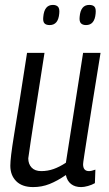

<svg xmlns="http://www.w3.org/2000/svg" viewBox="-20 -751 444 781"><path d="M115 10Q70 10 46 -14Q22 -38 22 -77Q22 -93 25.5 -122.5Q29 -152 37.5 -204Q46 -256 59 -337Q72 -418 90 -536H161Q145 -433 134 -363Q123 -293 116 -248Q109 -203 105 -176.5Q101 -150 99 -134.5Q97 -119 95 -107Q95 -84 108.5 -69.5Q122 -55 148 -55Q174 -55 198 -63.5Q222 -72 248 -89L318 -536H389Q368 -408 355 -325.5Q342 -243 334.5 -195Q327 -147 323.5 -124Q320 -101 319 -93.5Q318 -86 318 -83Q318 -55 342 -55Q352 -55 368 -61L366 -6Q354 1 338 5.5Q322 10 310 10Q285 10 269 -2.5Q253 -15 248 -39Q213 -15 181.5 -2.5Q150 10 115 10ZM330 -649Q316 -649 309 -656.5Q302 -664 304 -683Q308 -731 343 -731Q358 -731 364.5 -723.5Q371 -716 369 -696Q365 -649 330 -649ZM182 -649Q167 -649 160.5 -656.5Q154 -664 156 -682Q160 -731 195 -731Q209 -731 216 -723.5Q223 -716 221 -696Q217 -649 182 -649Z"/></svg>

Font: Georama SemiCondensed
Style: Italic
Weight: 400
Width: 4
Italic angle: -9°
Designer: Jean-Baptiste Levee
Foundry: Production Type
Version: Version 1.000